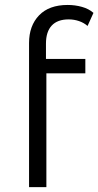

<svg xmlns="http://www.w3.org/2000/svg" viewBox="-20 -767 403 787"><path d="M99.1 0V-590.8Q99.1 -661.4 140.1 -704.1Q181.1 -746.7 257.6 -746.7Q287.8 -746.7 315.9 -738.8Q344 -731 363.1 -714.2L338.9 -660.6Q324 -673.7 303.8 -680.6Q283.6 -687.5 261.4 -687.5Q215.6 -687.5 192 -662.2Q168.4 -636.8 168.4 -588.1V-507.8L170.1 -474.7V0ZM138 -466.3V-525.5H329.8V-466.3Z"/></svg>

Font: Montserrat Alternates Thin
Style: Regular
Weight: 100
Designer: Julieta Ulanovsky
Foundry: Julieta Ulanovsky
Version: Version 9.000